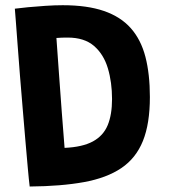

<svg xmlns="http://www.w3.org/2000/svg" viewBox="-20 -682 639 718"><path d="M91 15.5Q88 -8.5 84 -53.2Q80 -98 75 -155.8Q70 -213.5 64.8 -276.8Q59.5 -340 54.5 -401.5Q49.5 -463 45.8 -515Q42 -567 39.2 -602.8Q36.5 -638.5 35.5 -649.5Q54 -652 84.8 -655Q115.5 -658 150.2 -660.2Q185 -662.5 214.5 -662.5Q306 -662.5 368.5 -641Q431 -619.5 469 -576.8Q507 -534 523.8 -469.5Q540.5 -405 540.5 -319Q540.5 -219.5 514.5 -155Q488.5 -90.5 433.8 -53.5Q379 -16.5 294 -1Q209 14.5 91 15.5ZM221.5 -129Q288.5 -132 327.5 -153.2Q366.5 -174.5 382.8 -214Q399 -253.5 399 -311.5Q399 -374 383.5 -426.2Q368 -478.5 331.8 -510Q295.5 -541.5 233 -541.5Q223 -541.5 211.8 -541.2Q200.5 -541 191 -540Q195.5 -478.5 200.5 -406.8Q205.5 -335 211 -263.2Q216.5 -191.5 221.5 -129Z"/></svg>

Font: Grandstander Thin SemiBold
Style: Regular
Weight: 600
Version: Version 1.200